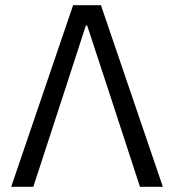

<svg xmlns="http://www.w3.org/2000/svg" viewBox="-20 -718 669 738"><path d="M261 -698H368L606 0H518L403 -352L315 -620H310L223 -352L108 0H23Z"/></svg>

Font: Aneliza
Style: Regular
Weight: 400
Designer: Mike Abbink, Paul van der Laan, Pieter van Rosmalen
Foundry: Bold Monday
Version: Version 3.0